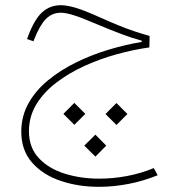

<svg xmlns="http://www.w3.org/2000/svg" viewBox="-20 -390 729 735"><path d="M213.4 -370.1Q170.4 -370.1 140.6 -342.3Q110.8 -314.5 86.4 -248.5L83.5 -240.7L107.9 -231.9L110.8 -239.3Q132.8 -294.4 156.2 -317.9Q179.7 -341.3 213.4 -341.3Q231.9 -341.3 262.9 -331.5Q293.9 -321.8 350.6 -297.4Q404.3 -274.9 445.1 -259.5Q485.8 -244.1 522.5 -234.4V-229.5Q460.4 -219.2 395.5 -199.7Q330.6 -180.2 271 -150.9Q211.4 -121.6 164.1 -82.8Q116.7 -43.9 89.1 5.4Q61.5 54.7 61.5 114.3Q61.5 185.5 102.8 232.4Q144 279.3 211.7 302.2Q279.3 325.2 358.4 325.2Q414.6 325.2 472.4 314Q530.3 302.7 583.5 280.8L568.8 253.4Q521 273.4 467 283.7Q413.1 293.9 359.9 293.9Q289.1 293.9 227.5 274.7Q166 255.4 128.4 215.1Q90.8 174.8 90.8 112.3Q90.8 56.2 119.1 9.5Q147.5 -37.1 195.6 -73.7Q243.7 -110.4 303.7 -137.7Q363.8 -165 428 -182.6Q492.2 -200.2 551.8 -208.5L552.7 -252.4Q522.9 -260.7 494.4 -270.3Q465.8 -279.8 434.1 -292.7Q402.3 -305.7 363.3 -323.2Q301.3 -351.1 268.3 -360.6Q235.4 -370.1 213.4 -370.1ZM222.7 45.9 264.6 87.9 306.6 45.9 264.6 3.9ZM383.8 46.4 425.8 88.4 467.8 46.4 425.8 4.4ZM302.7 167.5 345.2 209.5 386.7 167.5 345.2 125.5Z"/></svg>

Font: Estedad-FD VF
Style: Regular
Weight: 100
Designer: Amin Abedi
Version: Version 7.3